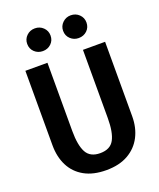

<svg xmlns="http://www.w3.org/2000/svg" viewBox="-169 -1031 952 1149"><g transform="rotate(-20 307.5 -457.0)"><path d="M561.5 -709.2V-234.9Q561.5 -162.6 532.3 -105.9Q503.1 -49.2 446.4 -16.9Q389.7 15.4 307.2 15.4Q224.1 15.4 167.7 -16.2Q111.3 -47.7 82.6 -104.1Q53.8 -160.5 53.8 -234.9V-709.2H194.4V-274.4Q194.4 -183.6 219 -138.2Q243.6 -92.8 307.2 -92.8Q371.3 -92.8 395.9 -138.2Q420.5 -183.6 420.5 -274.4V-709.2ZM193.3 -784.1Q162.1 -784.1 140.5 -804.6Q119 -825.1 119 -856.4Q119 -886.7 140.5 -907.7Q162.1 -928.7 193.3 -928.7Q224.6 -928.7 246.2 -907.7Q267.7 -886.7 267.7 -856.4Q267.7 -825.1 246.2 -804.6Q224.6 -784.1 193.3 -784.1ZM421.5 -784.1Q391.3 -784.1 369.5 -804.6Q347.7 -825.1 347.7 -856.4Q347.7 -886.7 369.5 -907.7Q391.3 -928.7 421.5 -928.7Q453.3 -928.7 474.9 -907.7Q496.4 -886.7 496.4 -856.4Q496.4 -825.1 474.9 -804.6Q453.3 -784.1 421.5 -784.1Z"/></g></svg>

Font: Fira Code SemiBold
Style: Regular
Weight: 600
Designer: Carrois Corporate, Edenspiekermann AG, Nikita Prokopov
Foundry: Carrois Corporate, Edenspiekermann AG, Nikita Prokopov
Version: Version 6.002